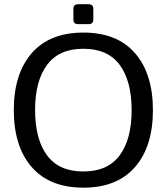

<svg xmlns="http://www.w3.org/2000/svg" viewBox="-20 -868 784 903"><path d="M347.2 -754.4Q325.2 -754.4 325.2 -776.4V-826.2Q325.2 -848.1 347.2 -848.1H397Q418.9 -848.1 418.9 -826.2V-776.4Q418.9 -754.4 397 -754.4ZM44.9 -350.1Q44.9 -521 129.2 -617.9Q213.4 -714.8 372.1 -714.8Q530.8 -714.8 615 -617.9Q699.2 -521 699.2 -350.1Q699.2 -179.2 615 -82.3Q530.8 14.6 372.1 14.6Q213.4 14.6 129.2 -82.3Q44.9 -179.2 44.9 -350.1ZM145 -350.1Q145 -213.4 201.2 -137.5Q257.3 -61.5 372.1 -61.5Q486.8 -61.5 543 -137.5Q599.1 -213.4 599.1 -350.1Q599.1 -486.8 543 -562.7Q486.8 -638.7 372.1 -638.7Q257.3 -638.7 201.2 -562.7Q145 -486.8 145 -350.1Z"/></svg>

Font: Istok
Style: Regular
Weight: 500
Designer: Andrey V. Panov
Foundry: Andrey V. Panov
Version: Version 1.0.3